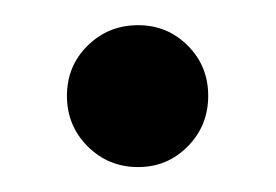

<svg xmlns="http://www.w3.org/2000/svg" viewBox="-20 -404 221 154"><path d="M147 -327.1Q147 -303.2 130.6 -286.6Q114.3 -270 90.8 -270Q66.9 -270 50.3 -286.6Q33.7 -303.2 33.7 -327.1Q33.7 -351.1 50.3 -367.4Q66.9 -383.8 90.8 -383.8Q114.3 -383.8 130.6 -367.4Q147 -351.1 147 -327.1Z"/></svg>

Font: BabelStone Roman
Style: Regular
Weight: 400
Designer: Walt Agee, Victor Gaultney, Peter Martin, Debbi Hosken, Becca Hirsbrunner (SIL); Andrew West (BabelStone)
Foundry: BabelStone
Version: Version 16.000